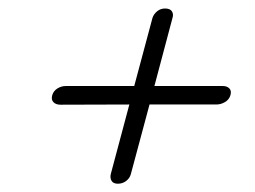

<svg xmlns="http://www.w3.org/2000/svg" viewBox="-20 -565 600 452"><path d="M257.5 -132.5Q246.5 -132.5 242.5 -139.5Q238.5 -146.5 241 -156L284.5 -319L122.5 -318.5Q111.5 -318.5 105.8 -324.5Q100 -330.5 103 -341Q106 -351 115.2 -356.8Q124.5 -362.5 135 -362.5H296L339 -523Q342 -532 350 -538.5Q358 -545 368.5 -545Q380.5 -545 384.8 -538.2Q389 -531.5 386 -522.5L343.5 -362.5H504.5Q514.5 -362.5 520 -356.8Q525.5 -351 522.5 -341Q519.5 -330.5 509.8 -324.8Q500 -319 489.5 -319H332L288 -155Q285.5 -145.5 277 -139Q268.5 -132.5 257.5 -132.5Z"/></svg>

Font: Fraunces 9pt S050 Light
Style: Italic
Weight: 300
Italic angle: -16°
Version: Version 1.000; ttfautohint (v1.8.3)